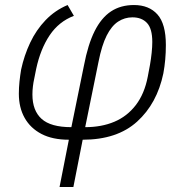

<svg xmlns="http://www.w3.org/2000/svg" viewBox="-20 -544 738 764"><path d="M217 200 254 12Q189 12 145 -11Q101 -34 78 -75Q55 -116 55 -171Q55 -195 57.5 -219Q60 -243 64 -267Q76 -323 100 -374Q124 -425 161.5 -464Q199 -503 249 -524L274 -481Q214 -458 177.5 -403.5Q141 -349 124 -270L116 -230Q113 -217 111 -200.5Q109 -184 109 -168Q109 -104 145.5 -71Q182 -38 264 -38L314 -283Q330 -367 356.5 -420Q383 -473 421.5 -498.5Q460 -524 513 -524Q573 -524 606.5 -486.5Q640 -449 640 -365Q640 -335 637.5 -307Q635 -279 630 -252Q605 -132 525.5 -60Q446 12 309 12L272 200ZM372 -298 319 -38Q384 -38 435 -59.5Q486 -81 520.5 -126Q555 -171 568 -239L577 -287Q581 -310 583.5 -334Q586 -358 586 -377Q586 -430 565 -452.5Q544 -475 507 -475Q476 -475 450 -458Q424 -441 404.5 -402.5Q385 -364 372 -298Z"/></svg>

Font: IBM Plex Sans Light
Style: Italic
Weight: 300
Italic angle: -11.31°
Designer: Mike Abbink, Paul van der Laan, Pieter van Rosmalen
Foundry: Bold Monday
Version: Version 3.201